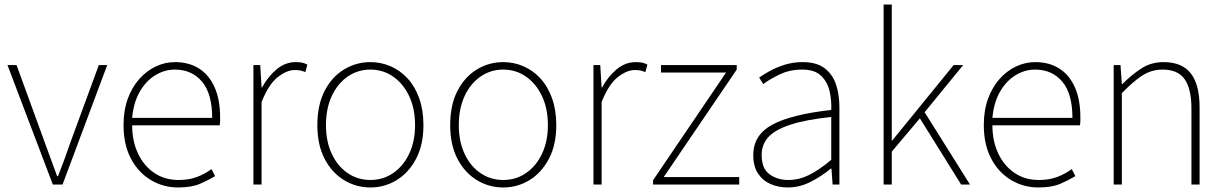

<svg xmlns="http://www.w3.org/2000/svg" viewBox="-20 -814 5408 847"><path d="M213 0 13 -527H53L177 -187Q191 -149 205 -110.5Q219 -72 232 -37H236Q250 -72 264 -110.5Q278 -149 291 -187L416 -527H453L256 0Z M766 13Q700 13 645 -20Q590 -53 557.5 -114.5Q525 -176 525 -262Q525 -327 543.5 -378Q562 -429 594.5 -465.5Q627 -502 667.5 -521Q708 -540 752 -540Q813 -540 857.5 -512Q902 -484 926.5 -429.5Q951 -375 951 -297Q951 -289 951 -280.5Q951 -272 949 -261H563Q563 -192 588.5 -137.5Q614 -83 660 -51.5Q706 -20 768 -20Q813 -20 848 -33Q883 -46 913 -68L929 -37Q899 -19 862 -3Q825 13 766 13ZM563 -294H916Q916 -401 871 -454Q826 -507 752 -507Q705 -507 664 -481.5Q623 -456 596 -408.5Q569 -361 563 -294Z M1098 0V-527H1128L1134 -428H1136Q1162 -476 1200 -508Q1238 -540 1285 -540Q1299 -540 1311 -538Q1323 -536 1336 -529L1327 -496Q1314 -501 1305 -503Q1296 -505 1280 -505Q1245 -505 1205 -473.5Q1165 -442 1134 -364V0Z M1614 13Q1551 13 1497.5 -19.5Q1444 -52 1412 -113.5Q1380 -175 1380 -262Q1380 -351 1412 -413Q1444 -475 1497.5 -507.5Q1551 -540 1614 -540Q1661 -540 1703.5 -521.5Q1746 -503 1778.5 -467.5Q1811 -432 1829.5 -380Q1848 -328 1848 -262Q1848 -175 1815.5 -113.5Q1783 -52 1730 -19.5Q1677 13 1614 13ZM1614 -20Q1670 -20 1714.5 -50.5Q1759 -81 1785 -135.5Q1811 -190 1811 -262Q1811 -335 1785 -390Q1759 -445 1714.5 -476Q1670 -507 1614 -507Q1558 -507 1513.5 -476Q1469 -445 1443.5 -390Q1418 -335 1418 -262Q1418 -190 1443.5 -135.5Q1469 -81 1513.5 -50.5Q1558 -20 1614 -20Z M2200 13Q2137 13 2083.5 -19.5Q2030 -52 1998 -113.5Q1966 -175 1966 -262Q1966 -351 1998 -413Q2030 -475 2083.5 -507.5Q2137 -540 2200 -540Q2247 -540 2289.5 -521.5Q2332 -503 2364.5 -467.5Q2397 -432 2415.5 -380Q2434 -328 2434 -262Q2434 -175 2401.5 -113.5Q2369 -52 2316 -19.5Q2263 13 2200 13ZM2200 -20Q2256 -20 2300.5 -50.5Q2345 -81 2371 -135.5Q2397 -190 2397 -262Q2397 -335 2371 -390Q2345 -445 2300.5 -476Q2256 -507 2200 -507Q2144 -507 2099.5 -476Q2055 -445 2029.5 -390Q2004 -335 2004 -262Q2004 -190 2029.5 -135.5Q2055 -81 2099.5 -50.5Q2144 -20 2200 -20Z M2598 0V-527H2628L2634 -428H2636Q2662 -476 2700 -508Q2738 -540 2785 -540Q2799 -540 2811 -538Q2823 -536 2836 -529L2827 -496Q2814 -501 2805 -503Q2796 -505 2780 -505Q2745 -505 2705 -473.5Q2665 -442 2634 -364V0Z M2861 0V-19L3183 -494H2896V-527H3230V-507L2908 -33H3241V0Z M3455 13Q3414 13 3379.5 -2Q3345 -17 3324 -48.5Q3303 -80 3303 -130Q3303 -218 3386 -263.5Q3469 -309 3647 -329Q3649 -372 3639.5 -412.5Q3630 -453 3602 -480Q3574 -507 3519 -507Q3463 -507 3418 -485Q3373 -463 3347 -443L3329 -472Q3346 -484 3374.5 -500Q3403 -516 3440.5 -528Q3478 -540 3521 -540Q3583 -540 3618.5 -512.5Q3654 -485 3668.5 -440Q3683 -395 3683 -341V0H3653L3648 -70H3645Q3605 -37 3556.5 -12Q3508 13 3455 13ZM3458 -20Q3505 -20 3550 -42.5Q3595 -65 3647 -109V-298Q3533 -286 3465.5 -263.5Q3398 -241 3369 -208.5Q3340 -176 3340 -131Q3340 -70 3375 -45Q3410 -20 3458 -20Z M3878 0V-794H3914V-194H3916L4187 -527H4229L4059 -319L4259 0H4220L4038 -292L3914 -145V0Z M4561 13Q4495 13 4440 -20Q4385 -53 4352.5 -114.5Q4320 -176 4320 -262Q4320 -327 4338.5 -378Q4357 -429 4389.5 -465.5Q4422 -502 4462.5 -521Q4503 -540 4547 -540Q4608 -540 4652.5 -512Q4697 -484 4721.5 -429.5Q4746 -375 4746 -297Q4746 -289 4746 -280.5Q4746 -272 4744 -261H4358Q4358 -192 4383.5 -137.5Q4409 -83 4455 -51.5Q4501 -20 4563 -20Q4608 -20 4643 -33Q4678 -46 4708 -68L4724 -37Q4694 -19 4657 -3Q4620 13 4561 13ZM4358 -294H4711Q4711 -401 4666 -454Q4621 -507 4547 -507Q4500 -507 4459 -481.5Q4418 -456 4391 -408.5Q4364 -361 4358 -294Z M4893 0V-527H4923L4929 -443H4931Q4972 -484 5015 -512Q5058 -540 5113 -540Q5194 -540 5233 -490.5Q5272 -441 5272 -339V0H5236V-334Q5236 -421 5206.5 -464Q5177 -507 5109 -507Q5060 -507 5019.5 -481Q4979 -455 4929 -403V0Z"/></svg>

Font: Noto Sans TC Thin
Style: Regular
Weight: 100
Designer: Ryoko NISHIZUKA 西塚涼子 (kana, bopomofo & ideographs); Paul D. Hunt (Latin, Greek & Cyrillic); Sandoll Communications 산돌커뮤니
Foundry: Adobe
Version: Version 2.004-H2;hotconv 1.0.118;makeotfexe 2.5.65603